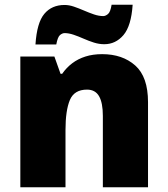

<svg xmlns="http://www.w3.org/2000/svg" viewBox="-20 -792 710 812"><path d="M412 -563Q498 -563 552 -515Q606 -467 606 -360V0H415V-302Q415 -357 399 -385Q383 -413 348 -413Q294 -413 275.5 -369Q257 -325 257 -242V0H66V-553H210L236 -480H243Q261 -506 285.5 -524.5Q310 -543 341.5 -553Q373 -563 412 -563ZM130 -604Q136 -696 167.5 -733.5Q199 -771 253 -771Q272 -771 292.5 -764Q313 -757 335 -747.5Q357 -738 377.5 -731Q398 -724 417 -724Q426 -724 436.5 -732.5Q447 -741 452 -772H541Q535 -682 502 -643.5Q469 -605 421 -605Q399 -605 377 -612Q355 -619 333.5 -628.5Q312 -638 291.5 -645Q271 -652 253 -652Q244 -652 234 -644Q224 -636 218 -604Z"/></svg>

Font: Noto Sans Cham Black
Style: Regular
Weight: 900
Version: Version 2.002